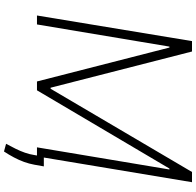

<svg xmlns="http://www.w3.org/2000/svg" viewBox="-30 -738 922 901"><g transform="rotate(90 430.5 -287.0)"><path d="M172.4 -727.5H221.2L391.1 -64H396L786.6 -727.5H834.5L713.4 0H670.9L774.9 -621.6H770.5L403.3 0H361.8L202.6 -621.6H198.2L94.2 0H52.2ZM760.3 -32.2 752.4 12.2Q748 36.6 739.3 60.8Q730.5 85 718 108.4Q705.6 131.8 690.4 154.8L654.3 145Q667 121.6 677.7 99.9Q688.5 78.1 696 56.6Q703.6 35.2 707 12.7L714.8 -32.2Z"/></g></svg>

Font: Inter Tight ExtraLight
Style: Italic
Weight: 250
Italic angle: -9.39999°
Designer: Rasmus Andersson
Foundry: rsms
Version: Version 3.004